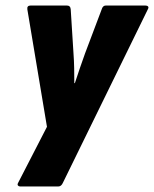

<svg xmlns="http://www.w3.org/2000/svg" viewBox="-20 -675 557 695"><path d="M53 0Q48 0 45 -3.5Q42 -7 46 -14L150 -216L79 -641Q77 -655 91 -655H222Q235 -655 236 -641L246 -482Q248 -455 248.5 -428Q249 -401 249 -374H251Q260 -401 269 -428Q278 -455 288 -482L348 -641Q352 -655 363 -655H506Q513 -655 516 -651.5Q519 -648 515 -641L208 -14Q202 0 191 0Z"/></svg>

Font: Sofia Sans Extra Condensed Black
Style: Italic
Weight: 900
Italic angle: -9°
Version: Version 4.100